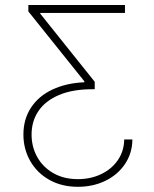

<svg xmlns="http://www.w3.org/2000/svg" viewBox="-20 -551 607 757"><path d="M287.1 185.5Q223.1 185.5 174.3 158Q125.5 130.4 98.9 83.3Q72.3 36.1 72.3 -20.5Q72.3 -81.1 102.3 -126.7Q132.3 -172.4 186.8 -198Q241.2 -223.6 312.5 -226.6V-230.5L91.8 -505.9V-531.2H472.7V-500H138.7V-497.1L353.5 -228.5V-199.2H343.8Q266.6 -199.2 212.9 -176.5Q159.2 -153.8 131.8 -113.5Q104.5 -73.2 104.5 -20.5Q104.5 27.8 126.7 67.9Q148.9 107.9 190.2 131.6Q231.4 155.3 287.1 155.3Q337.9 155.3 379.4 135.3Q420.9 115.2 445.1 79.6Q469.2 43.9 469.7 -1H502Q501.5 52.7 473.1 95.2Q444.8 137.7 396 161.6Q347.2 185.5 287.1 185.5Z"/></svg>

Font: Pretendard Thin
Style: Regular
Weight: 100
Designer: Base glyphs from Inter by Rasmus Andersson; Hangeul glyphs from Noto Sans CJK(Source Han Sans) by Jang Soo-young and Kan
Foundry: Kil Hyung-jin
Version: Version 1.309